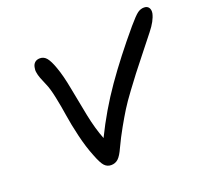

<svg xmlns="http://www.w3.org/2000/svg" viewBox="-116 -844 969 921"><g transform="rotate(-20 368.5 -383.5)"><path d="M301.8 -55.2Q281.7 -55.2 268.1 -69.6Q254.4 -84 236.8 -129.9Q216.8 -179.2 201.9 -241.9Q187 -304.7 179.7 -353.3Q172.4 -401.9 162.1 -450.9Q151.9 -500 140.1 -525.9Q133.8 -541.5 130.9 -547.9Q127.9 -554.2 123.8 -565.2Q119.6 -576.2 118.4 -581.8Q117.2 -587.4 115.7 -595Q114.3 -602.5 114.5 -608.6Q114.7 -614.7 116.2 -621.1Q118.7 -636.2 128.4 -645Q138.2 -653.8 154.8 -653.8Q174.8 -653.8 188.5 -637.2Q202.1 -620.6 215.8 -582Q232.4 -537.1 245.6 -465.6Q258.8 -394 273.9 -319.8Q289.1 -245.6 311 -189.9Q370.1 -311 446 -419.7Q522 -528.3 623 -647.9Q658.7 -689.9 674.1 -700.9Q689.5 -711.9 707 -711.9Q723.6 -711.9 731.2 -700.7Q738.8 -689.5 735.8 -671.9Q728 -635.7 691.9 -590.8Q670.9 -564 626.2 -507.8Q581.5 -451.7 563.5 -428.2Q545.4 -404.8 512 -359.6Q478.5 -314.5 459.2 -283.4Q439.9 -252.4 415.3 -208.7Q390.6 -165 369.1 -119.1Q352.5 -82 337.6 -68.6Q322.8 -55.2 301.8 -55.2Z"/></g></svg>

Font: Shantell Sans Irregular Bouncy
Style: Italic
Weight: 400
Italic angle: -11.31°
Designer: Stephen Nixon, Anya Danilova, Shantell Martin
Foundry: Arrow Type
Version: Version 1.006;[9816181b4]